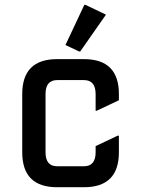

<svg xmlns="http://www.w3.org/2000/svg" viewBox="-20 -785 592 805"><path d="M219.7 0Q73.2 0 73.2 -146.5V-390.6Q73.2 -537.1 219.7 -537.1H332Q478.5 -537.1 478.5 -390.6V-364.7L385.7 -320.8H380.9V-390.6Q380.9 -449.2 332 -449.2H219.7Q170.9 -449.2 170.9 -390.6V-146.5Q170.9 -87.9 219.7 -87.9H332Q380.9 -87.9 380.9 -146.5V-172.4L473.6 -216.3H478.5V-146.5Q478.5 0 332 0ZM333.5 -764.6H338.4L424.3 -723.6L316.4 -569.3H311.5L254.4 -596.2Z"/></svg>

Font: Nova Square
Style: Book
Weight: 400
Version: Version 2.000